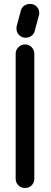

<svg xmlns="http://www.w3.org/2000/svg" viewBox="-20 -949 255 968"><path d="M59 -678Q59 -697 73 -711Q87 -725 106 -725Q126 -725 139.5 -711Q153 -697 153 -678V-48Q153 -28 139.5 -14.5Q126 -1 106 -1Q87 -1 73 -14.5Q59 -28 59 -48ZM85 -895Q89 -911 101.5 -920Q114 -929 130 -929H136Q139 -929 143 -928Q159 -924 168.5 -911.5Q178 -899 178 -882Q178 -879 177.5 -876.5Q177 -874 176 -871L155 -793Q151 -777 138.5 -768Q126 -759 111 -759H104Q101 -759 98 -760Q82 -764 72.5 -776.5Q63 -789 63 -805Q63 -809 63.5 -811.5Q64 -814 64 -817Z"/></svg>

Font: VDS
Style: Regular
Weight: 400
Designer: artmaker
Foundry: artmaker
Version: Version 1.000 2009 initial release